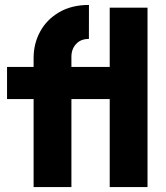

<svg xmlns="http://www.w3.org/2000/svg" viewBox="-20 -757 671 777"><path d="M116 0V-522.5Q116 -580.5 142.5 -629.2Q169 -678 219.5 -707.5Q270 -737 340 -737L339.8 -599.5Q306.5 -599.5 287.8 -578.8Q269 -558.1 269 -527.5V0ZM8.5 -356V-486H490V-356ZM424 0V-726H577V0Z"/></svg>

Font: Outfit Thin
Style: Regular
Weight: 100
Designer: Rodrigo Fuenzalida
Foundry: fragTYPE
Version: Version 1.100;gftools[0.9.27]